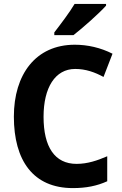

<svg xmlns="http://www.w3.org/2000/svg" viewBox="-20 -953 624 983"><path d="M523 -924V-933H362C336 -889 291 -830 258 -787V-773H356C405 -811 489 -886 523 -924ZM365 -600C419 -600 466 -583 510 -559L556 -678C495 -709 428 -724 363 -724C162 -724 51 -571 51 -356C51 -131 150 10 353 10C421 10 476 -1 529 -25V-153C478 -131 428 -114 372 -114C260 -114 203 -201 203 -355C203 -504 262 -600 365 -600Z"/></svg>

Font: Noto Sans Khmer SemiCondensed
Style: Bold
Weight: 700
Width: 4
Designer: Danh Hong and the Monotype Design Team
Foundry: Monotype Imaging Inc.
Version: Version 2.004